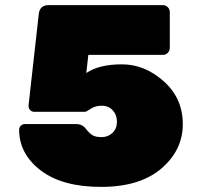

<svg xmlns="http://www.w3.org/2000/svg" viewBox="-20 -720 791 752"><path d="M313 -282H114Q105 -282 98.5 -288.5Q92 -295 92 -304V-309L132 -666Q136 -700 171 -700H618Q629 -700 637 -692Q645 -684 645 -673V-532Q645 -521 637 -513Q629 -505 618 -505H326L318 -434Q368 -468 457.5 -468Q547 -468 621.5 -401.5Q696 -335 696 -233.5Q696 -132 612 -60Q528 12 376 12Q224 12 139.5 -52.5Q55 -117 55 -212Q55 -221 61.5 -227.5Q68 -234 77 -234H279Q302 -234 316 -216Q330 -198 342 -190.5Q354 -183 378.5 -183Q403 -183 420.5 -199.5Q438 -216 438 -243Q438 -270 421.5 -288Q405 -306 379 -306Q353 -306 335.5 -294Q318 -282 313 -282Z"/></svg>

Font: Rubik One
Style: Regular
Weight: 400
Designer: Hubert and Fischer with Elvire Volk Leonovitch
Foundry: Hubert and Fischer with Elvire Volk Leonovitch
Version: Version 1.001